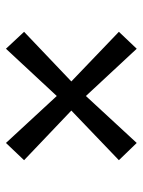

<svg xmlns="http://www.w3.org/2000/svg" viewBox="63 -711 480 646"><g transform="rotate(90 303.0 -388.0)"><path d="M254 -388 87 -548 144 -608 303 -437 461 -608 519 -548 352 -388 519 -229 461 -168 303 -339 144 -168 87 -229Z"/></g></svg>

Font: Martel DemiBold
Style: Regular
Weight: 600
Designer: Dan Reynolds
Foundry: Dan Reynolds
Version: Version 1.001; ttfautohint (v1.1) -l 5 -r 5 -G 72 -x 0 -D la